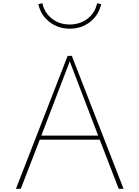

<svg xmlns="http://www.w3.org/2000/svg" viewBox="-20 -1172 866 1192"><path d="M79 0H109L227 -305H599L717 0H747L426 -825H400ZM236.5 -330 413 -791 589.5 -330ZM413 -994Q486 -994 539.5 -1036Q593 -1078 608 -1146L583 -1152Q570.5 -1093 524 -1056.5Q477.5 -1020 413 -1020Q348 -1020 302 -1056.5Q256 -1093 243 -1152L218 -1146Q233 -1078 286.8 -1036Q340.5 -994 413 -994Z"/></svg>

Font: Spartan Thin
Style: Regular
Weight: 100
Designer: Matt Bailey, Mirko Velimirovic
Foundry: Matt Bailey
Version: Version 1.003; ttfautohint (v1.8.3)